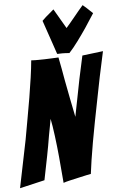

<svg xmlns="http://www.w3.org/2000/svg" viewBox="-66 -1072 688 1121"><g transform="rotate(-5 278.5 -511.5)"><path d="M5 5Q35 -139 62 -274Q72 -332 83.5 -394Q95 -456 105 -516.5Q115 -577 123 -632.5Q131 -688 135 -733Q148 -732 157 -732Q166 -732 178 -732Q192 -732 212 -732.5Q232 -733 252 -734Q272 -735 295 -736Q309 -666 320 -601Q331 -544 342.5 -484Q354 -424 363 -382Q367 -402 372 -428.5Q377 -455 383 -484Q389 -513 394.5 -542.5Q400 -572 406 -601Q420 -666 435 -735L557 -750Q523 -597 497 -460Q485 -401 473.5 -340.5Q462 -280 452 -224.5Q442 -169 435 -121.5Q428 -74 424 -42Q421 -42 400.5 -37.5Q380 -33 353.5 -27Q327 -21 300.5 -15Q274 -9 261 -4Q255 -84 248 -156Q245 -187 241.5 -219.5Q238 -252 234 -282Q230 -312 226 -338Q222 -364 218 -383Q215 -364 210 -339Q205 -314 200 -286Q195 -258 190 -227.5Q185 -197 179 -169Q166 -102 151 -29ZM361 -756Q348 -757 337 -757.5Q326 -758 319 -758Q309 -758 303 -757.5Q297 -757 293 -757Q289 -757 289 -758Q280 -784 268.5 -818.5Q257 -853 246 -884Q234 -920 221 -957Q232 -967 243 -978Q254 -987 266 -997.5Q278 -1008 290 -1018L357 -903Q367 -914 381 -931Q395 -948 409.5 -965.5Q424 -983 437.5 -999.5Q451 -1016 462 -1028Q475 -1017 485 -1008Q495 -999 503 -991L519 -976Q492 -933 465 -893Q442 -859 414 -821Q386 -783 361 -756Z"/></g></svg>

Font: Bangers
Style: Regular
Weight: 400
Designer: vernon adams
Foundry: Vernon Adams
Version: Version 2.000